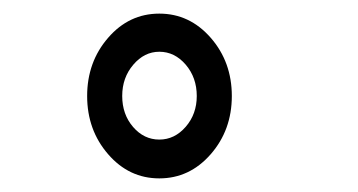

<svg xmlns="http://www.w3.org/2000/svg" viewBox="-20 -679 526 282"><path d="M138.8 -623.5Q169.5 -659 214 -659Q258.5 -659 289.5 -623.5Q320.5 -588 320.5 -538Q320.5 -488 289.5 -452.5Q258.5 -417 214 -417Q169.5 -417 138.8 -452.5Q108 -488 108 -538Q108 -588 138.8 -623.5ZM269 -538Q269 -565 252.8 -584Q236.5 -603 214 -603Q192 -603 175.8 -584Q159.5 -565 159.5 -538Q159.5 -511 175.5 -492.5Q191.5 -474 214 -474Q236.5 -474 252.8 -492.8Q269 -511.5 269 -538Z"/></svg>

Font: 3270 Nerd Font Mono SemCond
Style: Regular
Weight: 400
Monospace: yes
Version: Version 3.0.1;Nerd Fonts 3.1.1